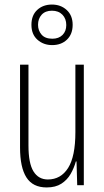

<svg xmlns="http://www.w3.org/2000/svg" viewBox="-20 -813 458 843"><path d="M348 -529V0H319L316 -104H313Q305 -75 290 -49Q275 -23 249.5 -6.5Q224 10 185 10Q124 10 96 -34Q68 -78 68 -165V-529H105V-174Q105 -96 127 -60.5Q149 -25 190 -25Q247 -25 279 -75.5Q311 -126 311 -233V-529ZM209 -615Q171 -615 144.5 -638.5Q118 -662 118 -704Q118 -746 143.5 -769.5Q169 -793 208 -793Q247 -793 273 -769Q299 -745 299 -704Q299 -663 274 -639Q249 -615 209 -615ZM210 -643Q238 -643 254.5 -659.5Q271 -676 271 -703Q271 -731 254 -748.5Q237 -766 208 -766Q179 -766 163 -748.5Q147 -731 147 -704Q147 -679 162.5 -661Q178 -643 210 -643Z"/></svg>

Font: Noto Sans Myanmar UI ExtraCondensed ExtraLight
Style: Regular
Weight: 200
Width: 2
Designer: Monotype Design Team
Foundry: Monotype Imaging Inc.
Version: Version 2.103; ttfautohint (v1.8.4.7-5d5b)